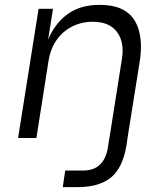

<svg xmlns="http://www.w3.org/2000/svg" viewBox="-20 -565 675 786"><path d="M237 201 247 133H322Q363 133 388 110Q413 87 421 43L431 -20H505L498 29Q483 121 435 161Q387 201 298 201ZM54 0 138 -529H197L177 -403Q206 -471 258 -508Q310 -545 387 -545H390Q490 -545 530 -483Q557 -440 557 -373Q557 -343 551 -307L502 0H428L479 -323Q482 -341 482 -357Q482 -403 459 -434Q428 -476 359 -476Q324 -476 293.5 -464.5Q263 -453 239.5 -432.5Q216 -412 200.5 -383Q185 -354 179 -318L129 0Z"/></svg>

Font: Sora Light
Style: Italic
Weight: 300
Designer: Jonathan Barnbrook, Juli√°n Moncada
Version: Version 1.000